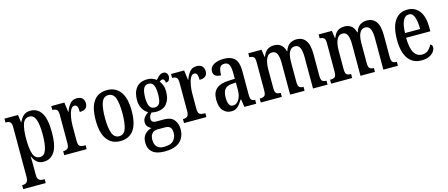

<svg xmlns="http://www.w3.org/2000/svg" viewBox="-50 -1180 4732 2027"><g transform="rotate(-15 2316.0 -166.5)"><path d="M13 234V191H20Q35 191 48.5 186Q62 181 71 166Q80 151 80 120V-424Q80 -469 64 -481Q48 -493 23 -493H14V-536H162L174 -453H177Q194 -494 223 -520Q252 -546 299 -546Q377 -546 419 -479.5Q461 -413 461 -268Q461 -124 419 -56.5Q377 11 297 11Q254 11 226 -12.5Q198 -36 181 -77H178Q179 -55 179.5 -26Q180 3 180 37V124Q180 153 189 167.5Q198 182 212 186.5Q226 191 240 191H259V234ZM274 -47Q321 -47 341 -105.5Q361 -164 361 -272Q361 -377 341 -433Q321 -489 275 -489Q219 -489 199.5 -431Q180 -373 180 -271Q180 -164 199.5 -105.5Q219 -47 274 -47Z M524 0V-43H527Q553 -43 571 -55.5Q589 -68 589 -115V-425Q589 -469 572 -481Q555 -493 529 -493H526V-536H669L683 -430H686Q703 -479 730.5 -512.5Q758 -546 806 -546Q848 -546 867.5 -524.5Q887 -503 887 -469Q887 -435 866 -416.5Q845 -398 801 -398Q801 -439 792.5 -458Q784 -477 761 -477Q737 -477 721 -446Q705 -415 697 -368.5Q689 -322 689 -276V-110Q689 -66 706 -54.5Q723 -43 748 -43H769V0Z M1135 10Q1044 10 992 -59Q940 -128 940 -269Q940 -409 990 -478Q1040 -547 1138 -547Q1229 -547 1281 -478Q1333 -409 1333 -269Q1333 -128 1283 -59Q1233 10 1135 10ZM1137 -43Q1190 -43 1211 -100.5Q1232 -158 1232 -269Q1232 -380 1211 -436Q1190 -492 1136 -492Q1084 -492 1062.5 -436Q1041 -380 1041 -269Q1041 -158 1063 -100.5Q1085 -43 1137 -43Z M1560 237Q1472 237 1428 199.5Q1384 162 1384 94Q1384 36 1414.5 3.5Q1445 -29 1487 -38Q1468 -48 1451 -65.5Q1434 -83 1434 -116Q1434 -146 1452.5 -169Q1471 -192 1497 -210Q1461 -228 1438.5 -269Q1416 -310 1416 -362Q1416 -448 1456.5 -497.5Q1497 -547 1579 -547Q1610 -547 1633 -537.5Q1656 -528 1674 -514Q1683 -523 1695 -536.5Q1707 -550 1722.5 -560Q1738 -570 1757 -570Q1782 -570 1794 -554Q1806 -538 1806 -517Q1806 -495 1795 -478.5Q1784 -462 1759 -462Q1759 -480 1750.5 -492Q1742 -504 1731 -504Q1721 -504 1713.5 -499.5Q1706 -495 1699 -489Q1714 -469 1725.5 -440.5Q1737 -412 1737 -367Q1737 -290 1698.5 -240.5Q1660 -191 1579 -191Q1570 -191 1555 -192.5Q1540 -194 1531 -197Q1521 -188 1511.5 -172.5Q1502 -157 1502 -135Q1502 -112 1516 -102Q1530 -92 1553 -92H1639Q1715 -92 1748.5 -50Q1782 -8 1782 52Q1782 138 1727.5 187.5Q1673 237 1560 237ZM1577 -239Q1617 -239 1632.5 -270Q1648 -301 1648 -365Q1648 -432 1632 -465Q1616 -498 1577 -498Q1539 -498 1522.5 -464Q1506 -430 1506 -364Q1506 -302 1522.5 -270.5Q1539 -239 1577 -239ZM1562 188Q1640 188 1670.5 154Q1701 120 1701 70Q1701 27 1682.5 9.5Q1664 -8 1628 -8H1543Q1524 -8 1506 0.5Q1488 9 1476 30Q1464 51 1464 88Q1464 132 1488 160Q1512 188 1562 188Z M1833 0V-43H1836Q1862 -43 1880 -55.5Q1898 -68 1898 -115V-425Q1898 -469 1881 -481Q1864 -493 1838 -493H1835V-536H1978L1992 -430H1995Q2012 -479 2039.5 -512.5Q2067 -546 2115 -546Q2157 -546 2176.5 -524.5Q2196 -503 2196 -469Q2196 -435 2175 -416.5Q2154 -398 2110 -398Q2110 -439 2101.5 -458Q2093 -477 2070 -477Q2046 -477 2030 -446Q2014 -415 2006 -368.5Q1998 -322 1998 -276V-110Q1998 -66 2015 -54.5Q2032 -43 2057 -43H2078V0Z M2348 10Q2297 10 2261 -29Q2225 -68 2225 -151Q2225 -230 2270 -268.5Q2315 -307 2406 -310L2472 -313V-373Q2472 -429 2459 -462Q2446 -495 2406 -495Q2367 -495 2354.5 -465.5Q2342 -436 2342 -386Q2259 -386 2259 -449Q2259 -496 2302 -521.5Q2345 -547 2414 -547Q2491 -547 2530.5 -507.5Q2570 -468 2570 -373V-115Q2570 -73 2581 -58Q2592 -43 2619 -43H2622V0H2493L2480 -84H2473Q2456 -56 2439.5 -35Q2423 -14 2402 -2Q2381 10 2348 10ZM2382 -45Q2423 -45 2448 -86.5Q2473 -128 2473 -191V-272L2430 -269Q2372 -265 2349.5 -234Q2327 -203 2327 -145Q2327 -99 2340 -72Q2353 -45 2382 -45Z M2672 0V-43H2682Q2709 -43 2724.5 -55.5Q2740 -68 2740 -115V-425Q2740 -469 2723.5 -481Q2707 -493 2681 -493H2679V-536H2824L2835 -456H2840Q2859 -505 2888 -526Q2917 -547 2964 -547Q3004 -547 3034.5 -525.5Q3065 -504 3079 -451H3083Q3101 -504 3133 -525.5Q3165 -547 3209 -547Q3271 -547 3306.5 -500Q3342 -453 3342 -350V-115Q3342 -68 3357 -55.5Q3372 -43 3399 -43H3402V0H3243V-344Q3243 -409 3227 -444.5Q3211 -480 3173 -480Q3142 -480 3124 -459.5Q3106 -439 3098.5 -405.5Q3091 -372 3091 -332V-115Q3091 -68 3106 -55.5Q3121 -43 3147 -43H3151V0H2993V-344Q2993 -409 2977.5 -444.5Q2962 -480 2923 -480Q2893 -480 2874.5 -457.5Q2856 -435 2847.5 -398Q2839 -361 2839 -319V-110Q2839 -66 2856 -54.5Q2873 -43 2900 -43H2902V0Z M3441 0V-43H3451Q3478 -43 3493.5 -55.5Q3509 -68 3509 -115V-425Q3509 -469 3492.5 -481Q3476 -493 3450 -493H3448V-536H3593L3604 -456H3609Q3628 -505 3657 -526Q3686 -547 3733 -547Q3773 -547 3803.5 -525.5Q3834 -504 3848 -451H3852Q3870 -504 3902 -525.5Q3934 -547 3978 -547Q4040 -547 4075.5 -500Q4111 -453 4111 -350V-115Q4111 -68 4126 -55.5Q4141 -43 4168 -43H4171V0H4012V-344Q4012 -409 3996 -444.5Q3980 -480 3942 -480Q3911 -480 3893 -459.5Q3875 -439 3867.5 -405.5Q3860 -372 3860 -332V-115Q3860 -68 3875 -55.5Q3890 -43 3916 -43H3920V0H3762V-344Q3762 -409 3746.5 -444.5Q3731 -480 3692 -480Q3662 -480 3643.5 -457.5Q3625 -435 3616.5 -398Q3608 -361 3608 -319V-110Q3608 -66 3625 -54.5Q3642 -43 3669 -43H3671V0Z M4428 10Q4332 10 4282 -62Q4232 -134 4232 -264Q4232 -405 4281 -476Q4330 -547 4419 -547Q4502 -547 4549 -485Q4596 -423 4596 -305V-263H4331Q4332 -152 4362.5 -100Q4393 -48 4449 -48Q4491 -48 4517.5 -72Q4544 -96 4558 -129Q4567 -125 4574 -116.5Q4581 -108 4581 -94Q4581 -72 4565 -48Q4549 -24 4515 -7Q4481 10 4428 10ZM4498 -314Q4498 -395 4480.5 -444.5Q4463 -494 4422 -494Q4380 -494 4357.5 -447.5Q4335 -401 4333 -314Z"/></g></svg>

Font: Noto Serif Tamil ExtraCondensed Medium
Style: Regular
Weight: 500
Width: 2
Designer: Indian Type Foundry, Tom Grace, and the Monotype Design Team
Foundry: Monotype Imaging Inc.
Version: Version 2.004; ttfautohint (v1.8.4.7-5d5b)